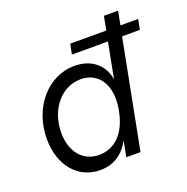

<svg xmlns="http://www.w3.org/2000/svg" viewBox="-128 -820 933 956"><g transform="rotate(-20 339.0 -342.0)"><path d="M307 -573H498L462 -385C450 -464 390 -516 299 -516C157 -516 46 -386 46 -220C46 -80 127 16 244 16C315 16 369 -19 403 -84L387 0H462L573 -573H667L678 -627H584L598 -700H523L509 -627H318ZM265 -57C180 -57 124 -123 124 -225C124 -348 203 -443 305 -443C402 -443 454 -359 433 -238L429 -219C407 -116 347 -57 265 -57Z"/></g></svg>

Font: Uncut Sans
Style: Italic
Weight: 400
Italic angle: -11°
Designer: Kasper Nordkvist
Foundry: UNCUT.wtf
Version: Version 1.304;Glyphs 3.2 (3246)